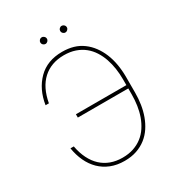

<svg xmlns="http://www.w3.org/2000/svg" viewBox="-205 -1001 1052 1140"><g transform="rotate(-30 321.5 -431.0)"><path d="M72.4 -215.9H95.2Q104.4 -166.9 123.4 -128.9Q142.4 -90.9 170.1 -65.2Q197.8 -39.4 234 -26.1Q270.2 -12.8 313.9 -12.8Q356.2 -12.8 389.9 -24.3Q423.7 -35.9 449.8 -56.3Q475.9 -76.7 494.3 -104.8Q512.8 -132.8 524.7 -165.8Q536.6 -198.9 542.1 -236Q547.6 -273.1 547.6 -311.1V-352.3H201.7V-375H547.6V-414.8Q547.6 -451.7 542.3 -488.3Q536.9 -524.9 525.6 -558.2Q514.2 -591.6 495.9 -620.2Q477.6 -648.8 451.7 -669.7Q425.8 -690.7 391.5 -702.6Q357.2 -714.5 313.9 -714.5Q225.9 -714.1 169.6 -662.5Q113.3 -610.8 95.2 -511.4H72.4Q88.1 -612.2 150.9 -675.1Q213.1 -737.2 315.3 -737.2Q357.2 -737.2 391.9 -727.1Q426.5 -717 455.3 -695.7Q483.7 -674.7 505.1 -645.8Q526.6 -616.8 541.2 -581.5Q555.8 -546.2 563 -504.8Q570.3 -463.4 570.3 -417.6V-309.7Q570.3 -269.9 564.3 -230.6Q558.2 -191.4 545.3 -155.9Q532.3 -120.4 512.1 -90Q491.8 -59.7 463.4 -37.5Q435 -15.3 398.3 -2.7Q361.5 9.9 315.3 9.9Q263.1 9.9 221.6 -6.7Q180 -23.4 149.5 -53.4Q119 -83.5 99.6 -125Q80.3 -166.5 72.4 -215.9ZM390.6 -872.2Q399.9 -872.2 406.6 -865.4Q413.4 -858.7 413.4 -849.4Q413.4 -840.2 406.6 -833.5Q399.9 -826.7 390.6 -826.7Q381.4 -826.7 374.6 -833.5Q367.9 -840.2 367.9 -849.4Q367.9 -858.7 374.6 -865.4Q381.4 -872.2 390.6 -872.2ZM231.5 -849.4Q231.5 -858.7 238.3 -865.4Q245 -872.2 254.3 -872.2Q263.5 -872.2 270.2 -865.4Q277 -858.7 277 -849.4Q277 -840.2 270.2 -833.5Q263.5 -826.7 254.3 -826.7Q245 -826.7 238.3 -833.5Q231.5 -840.2 231.5 -849.4Z"/></g></svg>

Font: Inter P Thin
Style: Regular
Weight: 100
Designer: Rasmus Andersson
Foundry: rsms
Version: Version 3.018;git-588b23468